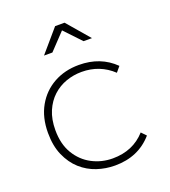

<svg xmlns="http://www.w3.org/2000/svg" viewBox="-135 -837 829 937"><g transform="rotate(-20 279.0 -368.0)"><path d="M303 1Q254.5 1 209.5 -14Q164.5 -29 128.5 -61Q92.5 -93 70 -144Q48.5 -193 48.5 -260.5Q48.5 -340 81.5 -398.5Q114.5 -457 172 -489Q229.5 -521 303 -521Q415 -521 488 -449L465 -421.5Q398 -484.5 304 -484.5Q262 -484.5 223 -470.8Q184 -457 153.5 -429Q123 -401 105 -359Q87 -317 87 -260.5Q87 -188 117.2 -137.8Q147.5 -87.5 197 -61.5Q246.5 -35.5 304 -35.5Q409.5 -35.5 474.5 -108L498 -83.5Q424.5 1 303 1ZM408.5 -622H365L284 -707.5L203 -622H159.5L259.5 -738.5H308.5Z"/></g></svg>

Font: Argentum Novus ExtraLight
Style: Regular
Weight: 250
Designer: Julieta Ulanovsky (font) & Cristiano Sobral (main changes)
Foundry: Julieta Ulanovsky (font) & Cristiano Sobral (main changes)
Version: Version 3.00;November 27, 2020;FontCreator 13.0.0.2655 64-bi